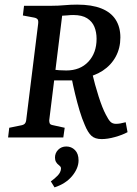

<svg xmlns="http://www.w3.org/2000/svg" viewBox="-20 -595 594 831"><path d="M15 0 20 -42 69 -52Q82 -54 87.5 -60Q93 -66 94 -80L145 -491Q147 -506 142.5 -511.5Q138 -517 127 -519L79 -528L84 -570H204Q232 -570 259 -572.5Q286 -575 314 -575Q377 -575 418.5 -558.5Q460 -542 480.5 -510Q501 -478 501 -433Q501 -387 481 -350Q461 -313 424.5 -289Q388 -265 340 -258L310 -247H202L207 -295Q220 -292 237.5 -291Q255 -290 267 -290Q327 -290 362.5 -328Q398 -366 398 -427Q398 -456 388.5 -479Q379 -502 357 -516Q335 -530 297 -530Q285 -530 271.5 -528.5Q258 -527 249 -527L193 -74Q193 -66 195.5 -60.5Q198 -55 210 -53L260 -42L254 0ZM420 7Q391 7 375.5 -7.5Q360 -22 347 -54Q335 -81 324.5 -116Q314 -151 305 -188.5Q296 -226 289 -262L378 -282Q391 -227 407 -177Q423 -127 438 -99Q449 -77 458 -68Q467 -59 482 -59Q499 -59 524 -66L532 -23Q510 -11 478 -2Q446 7 420 7ZM216 216 200 190Q216 179 229.5 165Q243 151 244 135Q244 128 241 125.5Q238 123 234 119Q227 114 222.5 106Q218 98 218 87Q218 67 232 53Q246 39 267 39Q289 39 304.5 54.5Q320 70 320 99Q320 133 292.5 166.5Q265 200 216 216Z"/></svg>

Font: Rasa Medium
Style: Italic
Weight: 500
Italic angle: -7.10001°
Designer: Anna Giedrys (Yrsa+Rasa design), David Brezina (Yrsa art-direction, Rasa art-direction, design)
Foundry: Rosetta Type Foundry
Version: Version 2.004